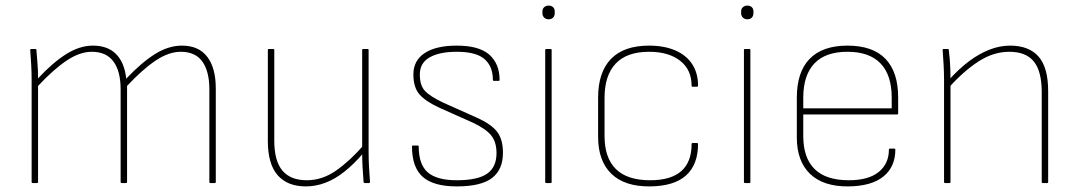

<svg xmlns="http://www.w3.org/2000/svg" viewBox="-20 -654 3858 686"><path d="M97 0Q93 0 93 -4V-368Q93 -396 91.5 -422.5Q90 -449 88 -475Q88 -479 92 -479H107Q110 -479 110 -476Q112 -452 114 -427Q116 -402 116 -374Q169 -431 217 -461Q265 -491 312 -491Q365 -491 395 -460.5Q425 -430 431 -373Q486 -431 534 -461Q582 -491 630 -491Q690 -491 720.5 -451Q751 -411 751 -338V-4Q751 0 747 0H732Q728 0 728 -4V-335Q728 -399 703 -434Q678 -469 626 -469Q583 -469 536 -437.5Q489 -406 434 -347V-4Q434 0 430 0H414Q411 0 411 -4V-335Q411 -399 385.5 -434Q360 -469 308 -469Q265 -469 218 -437.5Q171 -406 116 -347V-4Q116 0 112 0Z M1073 12Q1007 12 972 -28Q937 -68 937 -150V-475Q937 -479 941 -479H956Q960 -479 960 -475V-151Q960 -79 989 -44.5Q1018 -10 1076 -10Q1131 -10 1180 -44Q1229 -78 1279 -135V-108Q1245 -68 1211 -41Q1177 -14 1142.5 -1Q1108 12 1073 12ZM1283 0Q1280 0 1279 -4Q1277 -30 1275.5 -55.5Q1274 -81 1274 -108V-120V-475Q1274 -479 1277 -479H1293Q1297 -479 1297 -475V-111Q1297 -83 1298.5 -57Q1300 -31 1302 -4Q1302 0 1298 0Z M1612 12Q1529 12 1490.5 -22Q1452 -56 1452 -131Q1452 -134 1456 -134H1472Q1476 -134 1476 -131Q1476 -66 1508.5 -38Q1541 -10 1612 -10Q1687 -10 1720.5 -33.5Q1754 -57 1754 -107Q1754 -146 1735.5 -169.5Q1717 -193 1671 -215L1550 -269Q1500 -292 1478.5 -317Q1457 -342 1457 -388Q1457 -438 1497.5 -464.5Q1538 -491 1612 -491Q1692 -491 1728.5 -458.5Q1765 -426 1765 -368Q1765 -365 1761 -365H1745Q1741 -365 1741 -369Q1741 -417 1711 -443Q1681 -469 1612 -469Q1550 -469 1515 -449Q1480 -429 1480 -388Q1480 -349 1498 -329.5Q1516 -310 1562 -288L1685 -233Q1734 -211 1755.5 -184Q1777 -157 1777 -108Q1777 -48 1738 -18Q1699 12 1612 12Z M1932 0Q1928 0 1928 -4V-475Q1928 -479 1932 -479H1947Q1951 -479 1951 -475V-4Q1951 0 1947 0ZM1940 -585Q1931 -585 1924.5 -591Q1918 -597 1918 -607V-613Q1918 -623 1924.5 -628.5Q1931 -634 1940 -634Q1950 -634 1956 -628.5Q1962 -623 1962 -613V-607Q1962 -597 1956 -591Q1950 -585 1940 -585Z M2303 12Q2212 13 2164.5 -33Q2117 -79 2117 -165V-305Q2117 -396 2163 -443.5Q2209 -491 2299 -491Q2353 -491 2392.5 -474Q2432 -457 2453 -425Q2474 -393 2474 -349Q2474 -344 2470 -344H2455Q2451 -344 2451 -348Q2451 -405 2410 -437Q2369 -469 2299 -469Q2220 -469 2180 -427Q2140 -385 2140 -304V-168Q2140 -90 2180.5 -50Q2221 -10 2303 -10Q2377 -10 2414 -42.5Q2451 -75 2451 -139Q2451 -143 2455 -143H2470Q2474 -143 2474 -139Q2474 -66 2431.5 -27.5Q2389 11 2303 12Z M2642 0Q2638 0 2638 -4V-475Q2638 -479 2642 -479H2657Q2661 -479 2661 -475V-4Q2661 0 2657 0ZM2650 -585Q2641 -585 2634.5 -591Q2628 -597 2628 -607V-613Q2628 -623 2634.5 -628.5Q2641 -634 2650 -634Q2660 -634 2666 -628.5Q2672 -623 2672 -613V-607Q2672 -597 2666 -591Q2660 -585 2650 -585Z M3012 12Q2922 13 2874.5 -32.5Q2827 -78 2827 -163V-305Q2827 -397 2873 -444Q2919 -491 3008 -491Q3098 -491 3143.5 -444Q3189 -397 3189 -306V-249Q3189 -245 3185 -245H2850V-168Q2850 -90 2890.5 -50Q2931 -10 3013 -10Q3083 -10 3119.5 -39.5Q3156 -69 3156 -120Q3156 -123 3160 -123H3175Q3179 -123 3179 -120Q3179 -58 3136.5 -23.5Q3094 11 3012 12ZM2850 -267H3166V-305Q3166 -386 3126 -427.5Q3086 -469 3008 -469Q2929 -469 2889.5 -427Q2850 -385 2850 -305Z M3706 0Q3702 0 3702 -4V-325Q3702 -399 3674 -434Q3646 -469 3586 -469Q3530 -469 3477 -435Q3424 -401 3371 -342V-369Q3406 -408 3442 -435Q3478 -462 3515 -476.5Q3552 -491 3589 -491Q3656 -491 3690.5 -452Q3725 -413 3725 -328V-4Q3725 0 3721 0ZM3357 0Q3353 0 3353 -4V-368Q3353 -394 3351.5 -422Q3350 -450 3348 -475Q3348 -479 3351 -479H3367Q3370 -479 3370 -475Q3372 -459 3373.5 -441.5Q3375 -424 3375.5 -406Q3376 -388 3376 -370V-359V-4Q3376 0 3372 0Z"/></svg>

Font: Sofia Sans Thin
Style: Regular
Weight: 250
Designer: Botio Nikoltchev, Ani Petrova
Foundry: lettersoup
Version: Version 4.101